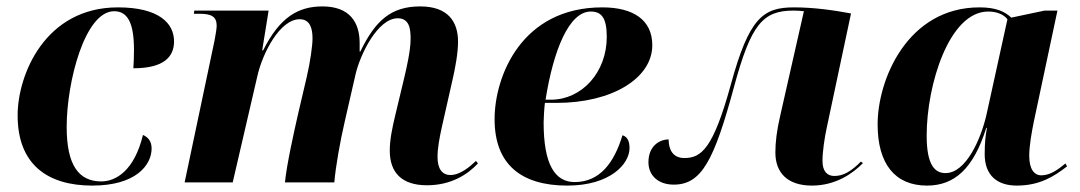

<svg xmlns="http://www.w3.org/2000/svg" viewBox="-20 -569 3370 599"><path d="M268 10C404 10 453 -54 453 -106C453 -130 440 -142 426 -148C399 -36 341 -3 296 -3C226 -3 188 -53 188 -173C188 -314 245 -534 336 -534C377 -534 398 -500 398 -413C398 -389 397 -371 396 -356C493 -356 523 -393 523 -440C523 -497 475 -546 348 -546C120 -546 35 -335 35 -209C35 -56 128 10 268 10Z M1312 9C1388 9 1439 -25 1471 -59L1465 -67C1446 -49 1416 -23 1385 -23C1360 -23 1345 -42 1345 -79C1345 -107 1351 -139 1359 -175L1392 -321C1400 -356 1409 -403 1409 -439C1409 -501 1378 -549 1291 -549C1200 -549 1151 -505 1104 -408H1102V-435C1102 -498 1072 -549 986 -549C911 -549 853 -516 801 -412H798L818 -536H586L585 -526H603C638 -526 656 -518 656 -489C656 -478 652 -458 649 -441L556 0H706L783 -332C799 -403 853 -509 915 -509C948 -509 955 -479 955 -449C955 -427 948 -376 937 -329L911 -218C897 -157 874 -53 869 0H1023C1027 -48 1041 -128 1056 -192L1089 -336C1103 -398 1158 -512 1221 -512C1259 -512 1261 -475 1261 -447C1261 -411 1248 -356 1242 -330L1214 -213C1203 -168 1196 -132 1196 -99C1196 -30 1234 9 1312 9Z M1750 10C1883 10 1944 -57 1944 -107C1944 -132 1935 -143 1922 -147C1896 -61 1851 -1 1773 -1C1711 -1 1676 -56 1676 -187C1676 -200 1678 -233 1680 -248H1717C1888 -248 2015 -324 2015 -428C2015 -506 1957 -546 1859 -546C1607 -546 1523 -331 1523 -197C1523 -57 1605 10 1750 10ZM1699 -258H1682C1707 -415 1756 -533 1823 -533C1856 -533 1873 -514 1873 -454C1873 -343 1795 -258 1699 -258Z M2513 10C2587 10 2641 -28 2672 -60L2666 -65C2635 -34 2611 -20 2583 -20C2561 -20 2546 -34 2546 -67C2546 -95 2552 -138 2560 -174L2635 -527C2582 -537 2519 -546 2457 -546C2361 -546 2317 -514 2260 -305C2205 -105 2168 -76 2115 -76C2078 -76 2066 -104 2066 -134C2037 -134 2003 -113 2003 -63C2003 -22 2033 7 2082 7C2169 7 2208 -69 2270 -298C2323 -494 2360 -536 2456 -536C2469 -536 2477 -535 2488 -534L2415 -212C2403 -161 2399 -125 2399 -93C2399 -30 2437 10 2513 10Z M2872 10C2958 10 3017 -43 3057 -170H3059C3055 -148 3052 -125 3052 -88C3052 -21 3092 10 3152 10C3224 10 3269 -19 3309 -50L3304 -59C3282 -41 3257 -22 3229 -22C3206 -22 3191 -42 3191 -83C3191 -115 3199 -158 3205 -188L3279 -536H3239L3135 -514C3115 -533 3087 -546 3036 -546C2812 -546 2718 -322 2718 -181C2718 -58 2772 10 2872 10ZM2930 -29C2898 -29 2871 -51 2871 -146C2871 -304 2941 -533 3063 -533C3090 -533 3111 -524 3123 -509L3058 -213C3040 -133 2993 -29 2930 -29Z"/></svg>

Font: Noto Serif Display
Style: Bold Italic
Weight: 700
Italic angle: -12°
Designer: Monotype Design Team
Foundry: Monotype Imaging Inc.
Version: Version 2.009